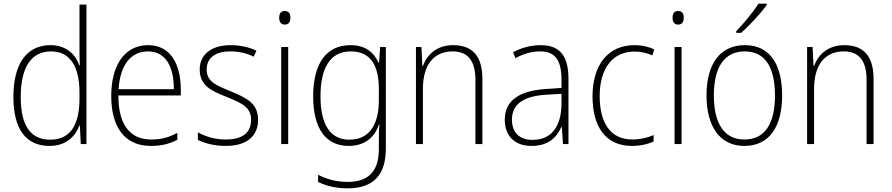

<svg xmlns="http://www.w3.org/2000/svg" viewBox="-20 -785 4857 1046"><path d="M250 10C341 10 391 -43 413 -102H415L420 0H451V-760H413V-530C413 -498 413 -464 415 -429H412C392 -489 340 -539 255 -539C127 -539 53 -440 53 -257C53 -83 120 10 250 10ZM254 -24C143 -24 93 -105 93 -257C93 -420 151 -505 258 -505C362 -505 413 -423 413 -281V-248C413 -107 365 -24 254 -24Z M787 -539C653 -539 586 -421 586 -262C586 -99 654 10 802 10C859 10 902 -1 946 -23V-61C894 -34 857 -25 803 -25C686 -25 624 -110 625 -265H965V-297C965 -431 912 -539 787 -539ZM787 -505C884 -505 928 -418 927 -299H626C635 -435 695 -505 787 -505Z M1386 -133C1386 -227 1315 -254 1234 -289C1156 -321 1106 -340 1106 -407C1106 -471 1155 -505 1235 -505C1281 -505 1329 -494 1362 -476L1377 -509C1339 -527 1291 -539 1236 -539C1131 -539 1068 -487 1068 -407C1068 -317 1132 -290 1217 -256C1296 -224 1348 -201 1348 -133C1348 -65 1306 -25 1209 -25C1154 -25 1101 -40 1058 -64V-23C1092 -6 1145 10 1209 10C1326 10 1386 -44 1386 -133Z M1531 -725C1509 -725 1501 -709 1501 -688C1501 -667 1510 -651 1531 -651C1553 -651 1562 -666 1562 -688C1562 -709 1555 -725 1531 -725ZM1550 -529H1512V0H1550Z M1889 -539C1754 -539 1686 -434 1686 -260C1686 -81 1758 10 1879 10C1963 10 2020 -33 2044 -106H2047C2044 -71 2044 -44 2044 -12V27C2044 142 1993 206 1874 206C1810 206 1757 190 1713 167V206C1756 227 1807 241 1874 241C2022 241 2082 160 2082 24V-529H2051L2045 -444H2042C2017 -499 1972 -539 1889 -539ZM1891 -505C2005 -505 2044 -420 2044 -299V-239C2044 -130 2008 -24 1883 -24C1781 -24 1726 -104 1726 -260C1726 -412 1777 -505 1891 -505Z M2449 -539C2357 -539 2306 -485 2284 -426H2281L2276 -529H2246V0H2284V-300C2284 -438 2348 -505 2446 -505C2525 -505 2570 -458 2570 -351V0H2608V-356C2608 -482 2551 -539 2449 -539Z M2924 -539C2871 -539 2820 -524 2775 -501L2788 -468C2836 -494 2879 -505 2922 -505C3002 -505 3039 -462 3039 -349V-306L2953 -300C2811 -291 2730 -238 2730 -133C2730 -49 2779 10 2876 10C2968 10 3013 -37 3039 -94H3041L3047 0H3077V-355C3077 -484 3028 -539 2924 -539ZM2956 -269 3039 -274V-219C3038 -101 2988 -23 2881 -23C2810 -23 2769 -63 2769 -133C2769 -220 2836 -262 2956 -269Z M3423 10C3469 10 3511 0 3541 -14V-49C3506 -34 3466 -25 3425 -25C3300 -25 3247 -124 3247 -261C3247 -413 3318 -504 3436 -504C3468 -504 3502 -498 3534 -483L3544 -516C3513 -531 3478 -539 3436 -539C3295 -539 3208 -434 3208 -260C3208 -96 3278 10 3423 10Z M3674 -725C3652 -725 3644 -709 3644 -688C3644 -667 3653 -651 3674 -651C3696 -651 3705 -666 3705 -688C3705 -709 3698 -725 3674 -725ZM3693 -529H3655V0H3693Z M4157 -758V-765H4112C4083 -719 4033 -659 3991 -615V-606H4017C4064 -646 4125 -713 4157 -758ZM4241 -265C4241 -428 4179 -539 4038 -539C3904 -539 3829 -438 3829 -266C3829 -97 3901 10 4035 10C4173 10 4241 -97 4241 -265ZM3869 -266C3869 -417 3925 -505 4038 -505C4156 -505 4202 -406 4202 -265C4202 -115 4150 -25 4035 -25C3922 -25 3869 -117 3869 -266Z M4580 -539C4488 -539 4437 -485 4415 -426H4412L4407 -529H4377V0H4415V-300C4415 -438 4479 -505 4577 -505C4656 -505 4701 -458 4701 -351V0H4739V-356C4739 -482 4682 -539 4580 -539Z"/></svg>

Font: Noto Sans Myanmar SemiCondensed ExtraLight
Style: Regular
Weight: 200
Width: 4
Designer: Monotype Design Team
Foundry: Monotype Imaging Inc.
Version: Version 2.107